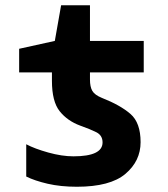

<svg xmlns="http://www.w3.org/2000/svg" viewBox="-20 -702 640 732"><path d="M516 -160Q516 -234 477.5 -267.5Q439 -301 368 -329Q341 -340 332 -355.5Q323 -371 323 -399V-426H528V-546H323V-682H213L189 -546L53 -516V-426H178V-394Q178 -315 207.5 -278Q237 -241 286 -223Q323 -210 347 -198Q371 -186 371 -159Q371 -106 260 -106Q216 -106 164 -120.5Q112 -135 80 -152V-29Q112 -13 161.5 -1.5Q211 10 273 10Q400 10 458 -39Q516 -88 516 -160Z"/></svg>

Font: Noto Sans Mono UI
Style: Bold
Weight: 700
Designer: Monotype Design team
Foundry: Monotype Imaging Inc.
Version: 1.000